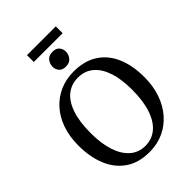

<svg xmlns="http://www.w3.org/2000/svg" viewBox="-301 -1184 1322 1322"><g transform="rotate(-45 360.0 -523.5)"><path d="M353.5 11Q246.5 12.5 175 -35.8Q103.5 -84 68 -169.8Q32.5 -255.5 32.5 -367Q32.5 -455.5 57.5 -526.5Q82.5 -597.5 128 -647.8Q173.5 -698 235 -724.8Q296.5 -751.5 369 -751.5Q474.5 -751.5 545.2 -705.5Q616 -659.5 651.8 -576Q687.5 -492.5 687.5 -380Q687.5 -292 662.5 -220.5Q637.5 -149 592.5 -97.5Q547.5 -46 486.8 -18Q426 10 353.5 11ZM358 -39.5Q421 -39.5 467.8 -77.8Q514.5 -116 540.5 -191.8Q566.5 -267.5 566.5 -379.5Q566.5 -480 542.8 -551.8Q519 -623.5 473 -662.2Q427 -701 361 -701Q298 -701 251.2 -664.5Q204.5 -628 178.8 -553.8Q153 -479.5 153 -367Q153 -267 177 -193.5Q201 -120 246.8 -79.8Q292.5 -39.5 358 -39.5ZM355.5 -812.5Q323.5 -812.5 307 -831.2Q290.5 -850 290.5 -876.5Q290.5 -905.5 308.5 -928Q326.5 -950.5 363 -950.5H364Q396.5 -950.5 413 -931.8Q429.5 -913 429.5 -886.5Q429.5 -857.5 411.2 -835Q393 -812.5 356.5 -812.5ZM503 -1058V-991.5H222.5V-1058Z"/></g></svg>

Font: Merriweather 28pt
Style: Regular
Weight: 400
Version: Version 2.100